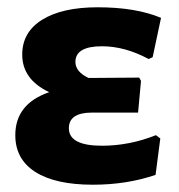

<svg xmlns="http://www.w3.org/2000/svg" viewBox="-20 -497 492 527"><path d="M235 10Q132 10 77 -25Q22 -60 22 -126Q22 -212 115 -244Q41 -279 41 -347Q41 -409 96 -443Q151 -477 248 -477Q353 -477 422 -448L399 -340L388 -335Q323 -370 260 -370Q187 -370 187 -327Q187 -300 223 -283L362 -284L367 -275L359 -188H233Q169 -188 169 -145Q169 -97 260 -97Q335 -97 408 -126L420 -117L407 -17Q328 10 235 10Z"/></svg>

Font: Alegreya Sans SC ExtraBold
Style: Regular
Weight: 800
Designer: Juan Pablo del Peral
Foundry: Huerta Tipografica
Version: Version 2.007